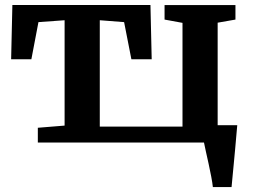

<svg xmlns="http://www.w3.org/2000/svg" viewBox="-20 -576 1021 776"><path d="M132.9 0V-59.6L241.1 -68.4V-494.2L135.4 -486.6L106.8 -336.6H25L30 -555.7H588.1L593.1 -336.6H511L481.6 -486.6L383.3 -494.2V-64.3H717.6V-483.6L645.1 -496.9V-555.4H931.6V-496.9L859.7 -484.3V0ZM840.3 180Q838.6 163.3 833.8 138.1Q829 112.9 823.1 85.8Q817.2 58.8 812 35.8Q806.9 12.7 804.4 0L779.9 -70.1H938.9Q937.5 -54.7 935.3 -29.3Q933.1 -3.9 930.4 26.3Q927.7 56.4 924.8 86.2Q921.8 115.9 919.6 140.8Q917.4 165.7 915.9 180Z"/></svg>

Font: Merriweather 7pt Light
Style: Regular
Weight: 300
Designer: Eben Sorkin
Foundry: Eben Sorkin
Version: Version 2.200;gftools[0.9.31]